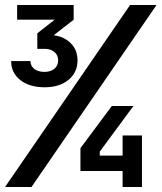

<svg xmlns="http://www.w3.org/2000/svg" viewBox="-24 -750 648 770"><path d="M467.7 0V-64.1H298.6V-155.9L424.6 -325H511.1L376.1 -141.9V-125.9H467.7V-206.7H545.3V0ZM154.8 -400Q94.1 -400 57.4 -429Q20.7 -458 20.7 -505H98.3Q98.3 -485.3 113.6 -473.5Q128.9 -461.7 154.5 -461.7Q179.3 -461.7 194.3 -474.3Q209.3 -486.9 209.3 -507.9Q209.3 -528.8 194.2 -541.5Q179.2 -554.1 155.6 -554.1H125.6V-616.4L195.5 -671.2H44.7V-730H271.4V-670.9L168.5 -590.8V-610Q221.8 -610 254.3 -581.8Q286.9 -553.6 286.9 -507.9Q286.9 -459.6 250.7 -429.8Q214.5 -400 154.8 -400ZM-3.8 0 497.7 -730H603.8L102.3 0Z"/></svg>

Font: Atlassian Mono
Style: Regular
Weight: 400
Monospace: yes
Designer: Philipp Nurullin, Konstantin Bulenkov
Foundry: Modifications by Atlassian Pty Ltd, manufactured by JetBrains
Version: Version 2.304